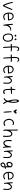

<svg xmlns="http://www.w3.org/2000/svg" viewBox="4038 -4846 923 9040"><g transform="rotate(90 4500.0 -325.5)"><path d="M245.1 2Q259.3 2 274.9 -16.6L367.2 -215.3Q412.1 -314 448.7 -414.1Q449.2 -415.5 449.2 -417Q449.2 -429.2 443.4 -438L429.2 -444.8Q428.2 -445.3 427.2 -445.3Q415.5 -445.3 406.7 -438.5Q373.5 -351.6 334 -267.3Q294.4 -183.1 258.3 -94.7L247.6 -67.9L234.4 -93.8Q187 -185.5 159.9 -278.6Q132.8 -371.6 109.9 -462.4L98.1 -468.3Q96.7 -468.8 95.7 -468.8Q83 -468.8 73.7 -461.9Q67.9 -454.6 65.9 -444.8Q89.4 -335.4 123 -229.7Q156.7 -124 208.5 -22.9Q228.5 2 245.1 2Z M746.6 -458Q765.6 -458 785.2 -452.1Q820.8 -441.4 844.2 -417.5Q863.8 -397.9 873.5 -370.6Q883.3 -343.3 885.3 -302.2L885.7 -289.1L616.7 -278.3L617.7 -293Q620.6 -339.4 630.9 -369.1Q641.6 -400.4 666.5 -425.3Q698.7 -458 746.6 -458ZM787.1 -64.9Q781.7 -64.5 773.4 -64.5Q765.1 -64.5 752.2 -66.4Q739.3 -68.4 728.3 -73.2Q717.3 -78.1 709 -82.5Q688.5 -94.2 672.9 -110.4Q653.8 -129.4 643.8 -155.3Q633.8 -181.2 627.4 -213.4L625 -228.5Q897.5 -235.4 933.1 -239.7L934.6 -240.7Q938 -243.7 938 -255.9Q938 -279.3 928.7 -337.9Q920.4 -393.6 881.3 -438.5Q841.8 -483.9 815.4 -493.7Q789.1 -503.4 750 -507.3Q743.7 -507.8 736.8 -507.8Q707 -507.8 679.7 -495.1Q644.5 -478.5 618.2 -450.2Q591.8 -421.9 581.8 -387.2Q571.8 -352.5 569.8 -300.3Q569.3 -293.9 569.3 -287.1Q569.3 -240.2 581.1 -185.5Q594.2 -124 627 -86.4Q660.6 -47.9 690.4 -34.4Q720.2 -21 752.9 -15.1Q796.9 -15.1 834 -24.2Q871.1 -33.2 912.6 -65.4L919.4 -79.6Q919.9 -81.1 919.9 -84.7Q919.9 -88.4 918.5 -93.8Q917 -99.1 914.1 -104L901.9 -109.9Q875.5 -102.5 852.1 -86.9Q821.8 -67.4 787.1 -64.9Z M1159.7 -19Q1161.1 -18.6 1164.3 -18.6Q1167.5 -18.6 1172.1 -19.8Q1176.8 -21 1181.2 -23.9L1188 -38.1Q1186.5 -68.4 1186.5 -92.3Q1186.5 -130.9 1189.9 -152.8Q1199.7 -208 1232.4 -258.8Q1244.6 -277.3 1259.8 -296.4Q1293 -337.9 1341.8 -342.8Q1380.9 -346.7 1414.1 -351.1L1419.4 -361.8Q1419.9 -363.3 1419.9 -364.3Q1419.9 -375.5 1414.6 -383.3L1400.4 -390.1Q1369.1 -388.2 1338.9 -387.2Q1273.9 -385.3 1221.7 -333Q1201.2 -312.5 1185.1 -287.1L1164.1 -253.4Q1156.7 -339.8 1154.1 -385.5Q1151.4 -431.2 1141.1 -472.2L1129.4 -478Q1127.9 -478.5 1127 -478.5Q1114.7 -478.5 1106.9 -472.2Q1100.6 -464.4 1099.1 -453.6Q1108.9 -345.2 1116.5 -236.3Q1124 -127.4 1147.9 -24.9Z M1558.6 -293.9Q1558.6 -288.6 1559.1 -282.2Q1558.1 -268.1 1558.1 -254.4Q1558.1 -185.5 1582.5 -120.6Q1595.7 -85 1620.6 -55.2Q1628.4 -45.4 1634.8 -39.1Q1657.2 -16.6 1687.5 -3.4Q1717.3 6.3 1747.1 6.3Q1788.6 6.3 1830.1 -12.7Q1858.4 -29.3 1882.3 -53.2Q1897.9 -68.8 1903.8 -83Q1911.1 -100.6 1919.9 -116.7Q1928.2 -131.3 1934.6 -152.3L1935.1 -152.8Q1944.8 -182.1 1944.8 -212.4Q1944.8 -225.6 1942.9 -240.2V-241.2Q1942.9 -282.7 1934.6 -321.3Q1916 -406.7 1844.2 -454.1Q1810.1 -479 1768.1 -480Q1765.1 -480 1756.8 -480Q1748.5 -480 1733.6 -478.3Q1718.8 -476.6 1701.7 -472.2Q1630.4 -462.9 1593.3 -412.1Q1579.6 -393.1 1570.3 -367.7Q1558.6 -332 1558.6 -293.9ZM1679.2 -628.9Q1668.9 -630.9 1659.2 -630.9Q1649.4 -630.9 1640.1 -628.9Q1622.1 -620.1 1616.2 -607.9Q1613.8 -601.6 1613.8 -593Q1613.8 -584.5 1618.2 -572.3Q1627.4 -557.6 1640.1 -552.2Q1649.4 -547.9 1672.9 -547.4Q1679.7 -553.7 1687.5 -562Q1691.4 -564.5 1693.4 -566.4Q1700.7 -573.7 1700.7 -584Q1700.7 -586.9 1699.7 -592.3Q1700.2 -597.2 1700.2 -599.6Q1700.2 -602.1 1700 -604.5Q1699.7 -606.9 1698.7 -610.4Q1694.8 -623 1679.2 -628.9ZM1793 -604.5Q1793 -601.6 1793.5 -597.7V-596.7Q1793.5 -571.8 1811.5 -556.2Q1823.7 -551.8 1835.4 -551.8Q1847.2 -551.8 1858.4 -556.6Q1871.6 -575.7 1871.6 -595.2Q1871.6 -600.6 1870.1 -608.4Q1868.7 -616.2 1863.3 -626.5Q1849.1 -639.2 1834.5 -639.2Q1823.2 -639.2 1810.1 -631.8Q1804.7 -628.9 1800.8 -625.5Q1793 -617.7 1793 -604.5ZM1895 -249.5Q1895 -247.6 1895 -245.6Q1896.5 -233.9 1896.5 -222.2Q1896.5 -171.4 1871.1 -126Q1859.4 -100.1 1842.3 -83.5Q1809.6 -50.8 1760.7 -44.4Q1751 -43 1738.8 -43Q1726.6 -43 1713.4 -46.9Q1684.1 -55.7 1663.6 -83Q1605.5 -158.7 1605.5 -252.9Q1605.5 -261.7 1606 -270.5Q1605.5 -277.8 1605.5 -284.7Q1605.5 -317.4 1616.2 -350.1Q1625.5 -390.1 1661.6 -407.7Q1710 -427.2 1761.7 -431.2Q1786.6 -430.2 1810.1 -417Q1854 -394 1872.6 -347.2Q1895 -300.8 1895 -249.5ZM1616.2 -350.1V-349.6Q1616.2 -350.1 1616.2 -350.1ZM1606 -270.5V-269.5Q1606 -270 1606 -270.5ZM1760.7 -44.4Q1760.7 -44.4 1760.7 -44.4ZM1871.1 -126 1871.6 -126.5Q1871.1 -126 1871.1 -126ZM1895 -245.6V-246.6Q1895 -246.1 1895 -245.6ZM1872.6 -347.2 1872.1 -347.7Q1872.6 -347.2 1872.6 -347.2ZM1810.1 -417H1809.6Q1810.1 -417 1810.1 -417Z M2210.9 -6.8Q2222.7 -6.8 2230 -12.7L2237.8 -26.4L2228 -187Q2223.1 -270 2218.8 -374.5Q2245.6 -376.5 2262.7 -376.5Q2279.8 -376.5 2297.4 -374.5Q2330.6 -371.6 2358.4 -367.7Q2363.8 -366.7 2368.7 -366.7Q2381.8 -366.7 2391.1 -373L2397.9 -387.2Q2398.4 -388.7 2398.4 -389.6Q2398.4 -400.9 2393.1 -408.2Q2357.4 -421.4 2314.7 -423.3Q2272 -425.3 2224.6 -425.3H2211.4L2212.9 -570.8Q2213.4 -605 2215.3 -624Q2217.3 -643.1 2219.2 -653.8Q2226.1 -689 2250.5 -707.5Q2266.1 -719.2 2284.7 -719.2Q2305.7 -719.2 2328.6 -702.6Q2343.8 -691.4 2360.8 -672.9Q2360.8 -672.9 2360.8 -672.9Q2371.6 -672.9 2379.4 -678.2L2386.2 -692.4Q2384.8 -716.3 2357.4 -740.2Q2326.7 -767.1 2276.9 -767.1Q2232.4 -767.1 2209.5 -742.2Q2183.6 -714.4 2173.6 -674.6Q2163.6 -634.8 2161.6 -576.2Q2161.1 -556.6 2161.1 -539.8Q2161.1 -522.9 2161.1 -507.8Q2161.6 -475.1 2164.1 -419.4H2063.5L2050.8 -413.1L2044.4 -399.9Q2043.9 -398.4 2043.9 -397.5Q2043.9 -386.2 2049.3 -378.4L2067.4 -369.6H2168.5Q2175.3 -269 2178.2 -180.9Q2181.2 -92.8 2197.3 -12.7L2208.5 -7.3Q2210 -6.8 2210.9 -6.8Z M2710.9 -6.8Q2722.7 -6.8 2730 -12.7L2737.8 -26.4L2728 -187Q2723.1 -270 2718.8 -374.5Q2745.6 -376.5 2762.7 -376.5Q2779.8 -376.5 2797.4 -374.5Q2830.6 -371.6 2858.4 -367.7Q2863.8 -366.7 2868.7 -366.7Q2881.8 -366.7 2891.1 -373L2897.9 -387.2Q2898.4 -388.7 2898.4 -389.6Q2898.4 -400.9 2893.1 -408.2Q2857.4 -421.4 2814.7 -423.3Q2772 -425.3 2724.6 -425.3H2711.4L2712.9 -570.8Q2713.4 -605 2715.3 -624Q2717.3 -643.1 2719.2 -653.8Q2726.1 -689 2750.5 -707.5Q2766.1 -719.2 2784.7 -719.2Q2805.7 -719.2 2828.6 -702.6Q2843.8 -691.4 2860.8 -672.9Q2860.8 -672.9 2860.8 -672.9Q2871.6 -672.9 2879.4 -678.2L2886.2 -692.4Q2884.8 -716.3 2857.4 -740.2Q2826.7 -767.1 2776.9 -767.1Q2732.4 -767.1 2709.5 -742.2Q2683.6 -714.4 2673.6 -674.6Q2663.6 -634.8 2661.6 -576.2Q2661.1 -556.6 2661.1 -539.8Q2661.1 -522.9 2661.1 -507.8Q2661.6 -475.1 2664.1 -419.4H2563.5L2550.8 -413.1L2544.4 -399.9Q2543.9 -398.4 2543.9 -397.5Q2543.9 -386.2 2549.3 -378.4L2567.4 -369.6H2668.5Q2675.3 -269 2678.2 -180.9Q2681.2 -92.8 2697.3 -12.7L2708.5 -7.3Q2710 -6.8 2710.9 -6.8Z M3246.6 -458Q3265.6 -458 3285.2 -452.1Q3320.8 -441.4 3344.2 -417.5Q3363.8 -397.9 3373.5 -370.6Q3383.3 -343.3 3385.3 -302.2L3385.7 -289.1L3116.7 -278.3L3117.7 -293Q3120.6 -339.4 3130.9 -369.1Q3141.6 -400.4 3166.5 -425.3Q3198.7 -458 3246.6 -458ZM3287.1 -64.9Q3281.7 -64.5 3273.4 -64.5Q3265.1 -64.5 3252.2 -66.4Q3239.3 -68.4 3228.3 -73.2Q3217.3 -78.1 3209 -82.5Q3188.5 -94.2 3172.9 -110.4Q3153.8 -129.4 3143.8 -155.3Q3133.8 -181.2 3127.4 -213.4L3125 -228.5Q3397.5 -235.4 3433.1 -239.7L3434.6 -240.7Q3438 -243.7 3438 -255.9Q3438 -279.3 3428.7 -337.9Q3420.4 -393.6 3381.3 -438.5Q3341.8 -483.9 3315.4 -493.7Q3289.1 -503.4 3250 -507.3Q3243.7 -507.8 3236.8 -507.8Q3207 -507.8 3179.7 -495.1Q3144.5 -478.5 3118.2 -450.2Q3091.8 -421.9 3081.8 -387.2Q3071.8 -352.5 3069.8 -300.3Q3069.3 -293.9 3069.3 -287.1Q3069.3 -240.2 3081.1 -185.5Q3094.2 -124 3127 -86.4Q3160.6 -47.9 3190.4 -34.4Q3220.2 -21 3252.9 -15.1Q3296.9 -15.1 3334 -24.2Q3371.1 -33.2 3412.6 -65.4L3419.4 -79.6Q3419.9 -81.1 3419.9 -84.7Q3419.9 -88.4 3418.5 -93.8Q3417 -99.1 3414.1 -104L3401.9 -109.9Q3375.5 -102.5 3352.1 -86.9Q3321.8 -67.4 3287.1 -64.9Z M3887.2 -17.1Q3888.7 -16.6 3891.8 -16.6Q3895 -16.6 3899.4 -17.8Q3903.8 -19 3907.7 -22Q3917.5 -47.4 3917.5 -81.1Q3917.5 -114.7 3920.9 -196.8Q3921.4 -210.4 3921.4 -222.7Q3921.4 -283.2 3908.2 -317.4Q3892.1 -358.9 3861.3 -388.7Q3822.3 -426.3 3771.5 -426.3Q3748.5 -426.3 3730 -417Q3701.7 -402.3 3681.2 -380.1Q3660.6 -357.9 3639.2 -330.6L3617.7 -303.2L3611.8 -403.3Q3610.4 -431.2 3602.5 -456.5L3590.3 -462.4Q3588.9 -462.9 3586.4 -462.9Q3584 -462.9 3580.6 -461.9Q3573.7 -460.9 3567.9 -456.5Q3561.5 -448.7 3560.1 -438Q3567.9 -340.8 3571.8 -241.7Q3575.7 -146.5 3593.8 -53.7L3605 -48.3Q3606.4 -47.9 3609.6 -47.9Q3612.8 -47.9 3617.4 -49.1Q3622.1 -50.3 3626.5 -53.2L3633.3 -66.9L3631.3 -90.3V-187.5Q3637.7 -234.4 3663.1 -272Q3686.5 -307.6 3708 -335.9Q3737.3 -374 3776.9 -374Q3804.7 -374 3826.7 -352.1Q3850.1 -328.6 3861.8 -295.9Q3873.5 -263.2 3874.5 -224.1Q3874.5 -214.4 3874.5 -205.1Q3874.5 -176.8 3872.1 -144Q3869.6 -111.3 3865.7 -70.3Q3864.3 -63 3864.3 -56.2Q3864.3 -38.6 3873.5 -23.9Z M4116.2 -419.9 4095.2 -420.4Q4076.7 -420.4 4063 -411.6L4056.2 -397.9Q4055.7 -397 4055.7 -393.6Q4055.7 -390.1 4057.4 -385Q4059.1 -379.9 4063 -375L4077.1 -367.7L4159.2 -372.1Q4165.5 -203.6 4175.3 -140.6Q4184.1 -81.5 4216.3 -47.9Q4248 -14.6 4277.3 -11.2Q4283.2 -10.7 4289.1 -10.7Q4319.3 -10.7 4347.9 -19Q4376.5 -27.3 4403.3 -46.4L4413.6 -64.5Q4414.1 -65.9 4414.1 -66.9Q4414.1 -78.6 4408.7 -86.4L4396.5 -92.3Q4353.5 -77.6 4312 -69.8Q4300.3 -67.9 4290.5 -67.9Q4255.4 -67.9 4241.2 -92.8Q4225.6 -119.6 4220.2 -169.4Q4215.3 -216.8 4209 -372.1L4221.2 -373.5Q4261.2 -378.4 4302.7 -378.4H4322.8Q4361.8 -378.4 4396 -388.7L4401.9 -400.9Q4402.3 -402.3 4402.3 -403.3Q4402.3 -414.6 4397 -422.4L4382.8 -429.2L4213.9 -424.8L4211.4 -544.9Q4212.4 -550.8 4212.4 -555.7Q4212.4 -568.8 4205.6 -579.6L4191.9 -586.4Q4190.4 -586.9 4189.5 -586.9Q4178.7 -586.9 4171.4 -582Q4162.6 -554.2 4162.6 -483.4Q4162.6 -460.9 4164.1 -422.4Q4133.8 -419.9 4116.2 -419.9Z M4709.5 -551.3Q4708.5 -566.4 4708.5 -583Q4708.5 -599.6 4710.4 -615.2Q4715.3 -654.8 4724.6 -664.1Q4729.5 -668.9 4735.4 -668.9Q4742.7 -668.9 4747.6 -664.1Q4752.4 -659.2 4755.9 -651.1Q4759.3 -643.1 4761.7 -634.8Q4765.6 -618.7 4767.8 -591.8Q4770 -564.9 4773.9 -531.2Q4774.9 -521 4774.9 -507.8Q4774.9 -494.6 4773.4 -470.5Q4772 -446.3 4766.1 -396L4764.2 -376.5L4738.3 -375Q4727.5 -420.4 4719.5 -466.8Q4711.4 -513.2 4709.5 -551.3ZM4846.7 -12.7Q4857.9 -12.7 4865.7 -18.1L4873 -33.2Q4873.5 -36.6 4873.5 -39.6Q4873.5 -52.2 4865.7 -62Q4815.4 -125.5 4804.4 -157.7Q4793.5 -189.9 4780.3 -224.6L4804.7 -330.1Q4815.9 -379.9 4820.3 -438Q4822.8 -467.3 4822.8 -492.7Q4822.8 -518.1 4820.3 -540Q4815.9 -585 4807.6 -637.2Q4795.4 -710.4 4769 -736.8Q4757.3 -748.5 4740.7 -753.4Q4733.9 -755.4 4728 -755.4Q4712.4 -755.4 4700.2 -742.2Q4680.2 -720.2 4672.9 -687.5Q4665.5 -652.8 4662.6 -585Q4662.1 -575.2 4662.1 -565.4Q4662.1 -503.9 4677.2 -423.3Q4694.3 -328.1 4722.7 -231.4Q4713.4 -199.7 4701.7 -173.3Q4689 -146 4664.1 -117.7Q4640.1 -90.3 4603 -77.1L4597.2 -64.9Q4596.7 -63.5 4596.7 -62.5Q4596.7 -50.3 4602.5 -41.5L4616.2 -34.7Q4650.4 -38.1 4685.5 -70.3Q4724.1 -106.4 4740.2 -129.4L4755.4 -152.3L4763.7 -126Q4772.5 -96.2 4792 -71.3Q4811.5 -46.4 4830.1 -20L4844.2 -13.2Q4845.7 -12.7 4846.7 -12.7Z M5330.6 -607.4Q5333 -614.7 5333 -620.6Q5333 -628.4 5328.6 -632.8Q5320.3 -641.1 5293.9 -644Q5292 -644.5 5289.6 -644.5Q5283.2 -644.5 5276.1 -641.6Q5269 -638.7 5261.2 -630.9Q5252.9 -622.6 5245.6 -610.4L5234.4 -591.8L5223.1 -610.4Q5204.1 -641.6 5179.2 -650.9Q5169.9 -653.8 5163.1 -653.8Q5157.2 -653.8 5153.8 -652.3Q5148.9 -649.9 5143.3 -644.5Q5137.7 -639.2 5135.3 -633.8Q5132.8 -628.4 5132.8 -624Q5132.8 -605.5 5166.5 -557.1Q5184.6 -530.8 5193.4 -522.2Q5202.1 -513.7 5210.4 -508.3Q5218.8 -502.9 5228.5 -499.5Q5244.1 -505.9 5266.1 -525.4Q5292 -549.3 5307.6 -568.4Q5323.2 -587.4 5330.6 -607.4ZM5254.4 -30.8Q5255.9 -30.3 5258.1 -30.3Q5260.3 -30.3 5263.7 -30.8Q5270 -31.7 5275.9 -35.6L5282.7 -49.8Q5278.8 -230.5 5260.3 -404.3L5249.5 -409.7Q5248 -410.2 5246.6 -410.2Q5233.9 -410.2 5226.1 -403.8Q5219.7 -395.5 5218.3 -384.8Q5220.2 -295.9 5224.9 -208.5Q5229.5 -121.1 5242.7 -36.1Z M5772.5 -523.4Q5737.3 -523.4 5703.6 -509.3Q5662.6 -492.2 5634.8 -458.5Q5606.9 -424.8 5594 -395.3Q5581.1 -365.7 5575.7 -320.3Q5574.2 -308.6 5574.2 -296.1Q5574.2 -283.7 5575.2 -270Q5578.1 -242.2 5585.9 -208Q5602.1 -142.1 5635.3 -102.5Q5668.5 -63 5694.8 -48.6Q5721.2 -34.2 5750 -28.8Q5759.8 -27.8 5769.5 -27.8Q5804.7 -27.8 5834.5 -38.1Q5872.6 -50.3 5906.7 -69.8L5913.6 -83.5Q5914.1 -85 5914.1 -86.2Q5914.1 -87.4 5913.8 -88.9Q5913.6 -90.3 5913.3 -92.3Q5913.1 -94.2 5912.6 -95.9Q5912.1 -97.7 5911.6 -99.6Q5910.2 -103 5908.2 -106L5895 -112.3Q5870.6 -110.4 5851.1 -99.1Q5825.7 -85 5795.9 -80.6Q5787.1 -79.6 5778.8 -79.6Q5756.3 -79.6 5733.4 -87.9Q5700.7 -99.1 5674.3 -135Q5647.9 -170.9 5636.7 -211.9Q5624.5 -257.3 5624.5 -290.5Q5624.5 -315.9 5629.9 -342.3Q5635.7 -374 5653.8 -404.3Q5671.9 -436.5 5698 -450.7Q5724.1 -464.8 5762.7 -472.2Q5771 -473.6 5781.2 -473.6Q5791.5 -473.6 5803.2 -470.2Q5822.8 -465.3 5841.8 -451.2Q5842.3 -451.2 5843.3 -451.2Q5854 -451.2 5861.8 -456.5L5868.7 -471.2Q5868.7 -471.7 5868.7 -472.2Q5868.7 -485.8 5857.4 -499Q5829.1 -519.5 5787.6 -522.9Q5779.8 -523.4 5772.5 -523.4Z M6393.6 -4.9Q6404.8 -4.9 6412.6 -10.7Q6423.3 -32.2 6424.3 -58.1Q6425.3 -88.4 6425.8 -138.9Q6426.3 -189.5 6426.3 -196.3Q6426.3 -278.8 6415.5 -324Q6404.8 -369.1 6372.6 -401.6Q6340.3 -434.1 6301.3 -442.4Q6285.6 -445.3 6272.9 -445.3Q6252 -445.3 6236.8 -438Q6206.5 -423.3 6189 -406.2Q6169.9 -388.7 6152.8 -367.7L6129.4 -338.9V-682.6L6123 -695.3L6109.9 -701.7Q6108.4 -702.1 6107.4 -702.1Q6095.2 -702.1 6087.4 -695.8Q6081.1 -687.5 6079.6 -676.8Q6079.6 -114.7 6082.5 -80.6Q6085 -50.8 6096.2 -25.4L6108.9 -19Q6110.4 -18.6 6111.3 -18.6Q6122.6 -18.6 6130.4 -23.9L6137.2 -38.1L6133.3 -155.8Q6137.2 -203.6 6154.3 -242.7Q6171.4 -281.7 6189 -324.2Q6209 -373 6257.8 -386.7Q6272.9 -391.1 6285.6 -391.1Q6316.9 -391.1 6336.4 -367.7Q6360.8 -338.9 6369.1 -299.6Q6377.4 -260.3 6377.4 -170.9Q6377.4 -81.5 6367.7 -41Q6367.7 -39.1 6367.7 -35.2Q6367.7 -31.2 6369.6 -25.1Q6371.6 -19 6376.5 -12.7L6391.1 -5.4Q6392.6 -4.9 6393.6 -4.9Z M6915 -4.9Q6926.3 -4.9 6934.1 -10.3L6940.4 -23.9Q6935.1 -64.5 6927.2 -105.5Q6919.4 -149.9 6917.5 -322.3Q6918.9 -333 6918.9 -341.8Q6918.9 -362.8 6911.1 -379.9L6897.9 -386.2Q6896.5 -386.7 6893.3 -386.7Q6890.1 -386.7 6885.7 -385.5Q6881.3 -384.3 6877.4 -381.8Q6859.4 -320.3 6850.1 -253.9Q6839.8 -181.2 6804.7 -133.8Q6768.6 -85 6732.4 -75.2Q6721.7 -72.3 6714.1 -72.3Q6706.5 -72.3 6700.7 -73.2Q6694.8 -74.2 6689 -76.7Q6676.3 -82 6666 -92.3Q6642.6 -117.2 6632.8 -152.8Q6623.5 -186 6620.1 -226.6Q6619.1 -236.3 6619.1 -251Q6619.1 -295.4 6627.4 -384.8Q6627.9 -387.2 6627.9 -389.6Q6627.9 -401.9 6622.1 -410.6L6607.9 -417.5Q6606.9 -418 6603.5 -418Q6600.1 -418 6594.7 -416Q6589.4 -414.1 6584 -410.2Q6571.3 -390.1 6569.8 -363.8Q6569.3 -332 6569.3 -305.7Q6569.3 -253.9 6571.8 -223.6Q6575.7 -178.7 6585 -138.7Q6595.7 -91.3 6633.3 -53.7Q6660.2 -26.9 6692.4 -22Q6702.6 -20 6712.9 -20Q6741.2 -20 6769.5 -32.2Q6811 -49.8 6856 -106.9L6875 -130.9Q6883.3 -74.2 6886.7 -52Q6890.1 -29.8 6899.4 -11.7L6912.6 -5.4Q6914.1 -4.9 6915 -4.9Z M7387.2 -17.1Q7388.7 -16.6 7391.8 -16.6Q7395 -16.6 7399.4 -17.8Q7403.8 -19 7407.7 -22Q7417.5 -47.4 7417.5 -81.1Q7417.5 -114.7 7420.9 -196.8Q7421.4 -210.4 7421.4 -222.7Q7421.4 -283.2 7408.2 -317.4Q7392.1 -358.9 7361.3 -388.7Q7322.3 -426.3 7271.5 -426.3Q7248.5 -426.3 7230 -417Q7201.7 -402.3 7181.2 -380.1Q7160.6 -357.9 7139.2 -330.6L7117.7 -303.2L7111.8 -403.3Q7110.4 -431.2 7102.5 -456.5L7090.3 -462.4Q7088.9 -462.9 7086.4 -462.9Q7084 -462.9 7080.6 -461.9Q7073.7 -460.9 7067.9 -456.5Q7061.5 -448.7 7060.1 -438Q7067.9 -340.8 7071.8 -241.7Q7075.7 -146.5 7093.8 -53.7L7105 -48.3Q7106.4 -47.9 7109.6 -47.9Q7112.8 -47.9 7117.4 -49.1Q7122.1 -50.3 7126.5 -53.2L7133.3 -66.9L7131.3 -90.3V-187.5Q7137.7 -234.4 7163.1 -272Q7186.5 -307.6 7208 -335.9Q7237.3 -374 7276.9 -374Q7304.7 -374 7326.7 -352.1Q7350.1 -328.6 7361.8 -295.9Q7373.5 -263.2 7374.5 -224.1Q7374.5 -214.4 7374.5 -205.1Q7374.5 -176.8 7372.1 -144Q7369.6 -111.3 7365.7 -70.3Q7364.3 -63 7364.3 -56.2Q7364.3 -38.6 7373.5 -23.9Z M7695.8 -225.1Q7681.2 -225.1 7670.9 -235.4Q7654.3 -252 7654.3 -294.4Q7654.3 -321.3 7663.1 -344.2Q7679.2 -387.2 7714.4 -400.4Q7725.6 -404.8 7736.8 -404.8Q7751.5 -404.8 7764.6 -397.5Q7790 -384.3 7802.7 -365.7L7805.7 -361.8L7805.2 -356.4Q7799.8 -317.9 7788.1 -289.1Q7775.4 -257.8 7743.2 -235.8Q7720.7 -225.1 7695.8 -225.1ZM7758.3 -453.6Q7735.8 -456.5 7721.9 -456.5Q7708 -456.5 7699.2 -455.6Q7679.7 -453.1 7657.7 -431.2Q7634.3 -407.7 7619.6 -370.6Q7600.1 -321.8 7600.1 -277.8Q7600.1 -256.8 7605.5 -240.7Q7613.8 -215.3 7638.2 -190.9Q7659.7 -169.4 7685.1 -166.5Q7691.9 -165.5 7697.8 -165.5Q7718.3 -165.5 7735.8 -173.8Q7762.2 -186.5 7788.6 -203.6L7808.1 -215.8L7811.5 -125L7798.3 -124.5Q7759.8 -122.6 7726.1 -108.9Q7692.4 -95.2 7658.7 -66.4Q7627.9 -40.5 7626.5 -13.7Q7626 -8.8 7626 -3.9Q7626 19.5 7633.3 39.6Q7642.6 63.5 7664.1 87.9Q7684.1 110.4 7721.7 115.7Q7768.6 115.2 7816.9 66.9Q7835.9 48.3 7846.2 31.2Q7856.4 14.2 7858.4 0Q7861.8 -22.9 7861.8 -47.4Q7861.8 -60.5 7859.9 -88.4H7874Q7899.9 -88.4 7920.9 -98.6L7927.2 -111.8Q7927.7 -113.3 7927.7 -114.3Q7927.7 -126.5 7921.9 -135.3L7905.3 -144.5Q7903.8 -144.5 7902.8 -144.5Q7892.1 -144.5 7878.9 -139.2L7861.3 -131.8L7856.9 -334Q7858.4 -345.2 7858.4 -350.8Q7858.4 -356.4 7858.4 -359.9Q7858.4 -363.3 7857.7 -368.4Q7856.9 -373.5 7856 -378.4Q7853.5 -388.2 7849.6 -397Q7791.5 -449.2 7758.3 -453.6ZM7763.2 53.2 7764.2 52.2Q7763.7 52.7 7763.2 53.2ZM7687.5 -18.6Q7706.1 -43.5 7732.4 -56.4Q7758.8 -69.3 7797.9 -74.7L7811.5 -76.2L7813 -63Q7814 -53.7 7814 -45.4Q7814 -14.6 7801.8 8.3Q7786.6 35.6 7763.2 53.2Q7752 64 7731.9 64Q7710.9 64 7689.5 40Q7676.8 26.4 7676.8 11Q7676.8 -4.4 7687.5 -18.6Z M8246.6 -458Q8265.6 -458 8285.2 -452.1Q8320.8 -441.4 8344.2 -417.5Q8363.8 -397.9 8373.5 -370.6Q8383.3 -343.3 8385.3 -302.2L8385.7 -289.1L8116.7 -278.3L8117.7 -293Q8120.6 -339.4 8130.9 -369.1Q8141.6 -400.4 8166.5 -425.3Q8198.7 -458 8246.6 -458ZM8287.1 -64.9Q8281.7 -64.5 8273.4 -64.5Q8265.1 -64.5 8252.2 -66.4Q8239.3 -68.4 8228.3 -73.2Q8217.3 -78.1 8209 -82.5Q8188.5 -94.2 8172.9 -110.4Q8153.8 -129.4 8143.8 -155.3Q8133.8 -181.2 8127.4 -213.4L8125 -228.5Q8397.5 -235.4 8433.1 -239.7L8434.6 -240.7Q8438 -243.7 8438 -255.9Q8438 -279.3 8428.7 -337.9Q8420.4 -393.6 8381.3 -438.5Q8341.8 -483.9 8315.4 -493.7Q8289.1 -503.4 8250 -507.3Q8243.7 -507.8 8236.8 -507.8Q8207 -507.8 8179.7 -495.1Q8144.5 -478.5 8118.2 -450.2Q8091.8 -421.9 8081.8 -387.2Q8071.8 -352.5 8069.8 -300.3Q8069.3 -293.9 8069.3 -287.1Q8069.3 -240.2 8081.1 -185.5Q8094.2 -124 8127 -86.4Q8160.6 -47.9 8190.4 -34.4Q8220.2 -21 8252.9 -15.1Q8296.9 -15.1 8334 -24.2Q8371.1 -33.2 8412.6 -65.4L8419.4 -79.6Q8419.9 -81.1 8419.9 -84.7Q8419.9 -88.4 8418.5 -93.8Q8417 -99.1 8414.1 -104L8401.9 -109.9Q8375.5 -102.5 8352.1 -86.9Q8321.8 -67.4 8287.1 -64.9Z M8887.2 -17.1Q8888.7 -16.6 8891.8 -16.6Q8895 -16.6 8899.4 -17.8Q8903.8 -19 8907.7 -22Q8917.5 -47.4 8917.5 -81.1Q8917.5 -114.7 8920.9 -196.8Q8921.4 -210.4 8921.4 -222.7Q8921.4 -283.2 8908.2 -317.4Q8892.1 -358.9 8861.3 -388.7Q8822.3 -426.3 8771.5 -426.3Q8748.5 -426.3 8730 -417Q8701.7 -402.3 8681.2 -380.1Q8660.6 -357.9 8639.2 -330.6L8617.7 -303.2L8611.8 -403.3Q8610.4 -431.2 8602.5 -456.5L8590.3 -462.4Q8588.9 -462.9 8586.4 -462.9Q8584 -462.9 8580.6 -461.9Q8573.7 -460.9 8567.9 -456.5Q8561.5 -448.7 8560.1 -438Q8567.9 -340.8 8571.8 -241.7Q8575.7 -146.5 8593.8 -53.7L8605 -48.3Q8606.4 -47.9 8609.6 -47.9Q8612.8 -47.9 8617.4 -49.1Q8622.1 -50.3 8626.5 -53.2L8633.3 -66.9L8631.3 -90.3V-187.5Q8637.7 -234.4 8663.1 -272Q8686.5 -307.6 8708 -335.9Q8737.3 -374 8776.9 -374Q8804.7 -374 8826.7 -352.1Q8850.1 -328.6 8861.8 -295.9Q8873.5 -263.2 8874.5 -224.1Q8874.5 -214.4 8874.5 -205.1Q8874.5 -176.8 8872.1 -144Q8869.6 -111.3 8865.7 -70.3Q8864.3 -63 8864.3 -56.2Q8864.3 -38.6 8873.5 -23.9Z"/></g></svg>

Font: NaikaiFont
Style: ExtraLight
Weight: 200
Version: Version 1.89